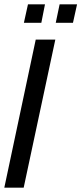

<svg xmlns="http://www.w3.org/2000/svg" viewBox="-26 -872 378 892"><path d="M-6 0 140 -688H231L84 0ZM85 -766 104 -852H183L166 -766ZM233 -766 251 -852H332L313 -766Z"/></svg>

Font: Saira Ultra Condensed SemiBold
Style: Italic
Weight: 600
Width: 1
Italic angle: -12°
Designer: Hector Gatti with collaboration of the Omnibus-Type team
Foundry: Omnibus-Type
Version: Version 1.001; ttfautohint (v1.8)